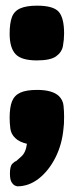

<svg xmlns="http://www.w3.org/2000/svg" viewBox="-20 -499 260 677"><path d="M41 158Q41 158 34.5 156Q28 154 21.5 144.5Q15 135 15 113Q15 87 23.5 78.5Q32 70 37 69Q39 67 55 53Q71 39 75 8Q62 5 51.5 0Q41 -5 34 -12Q19 -26 16.5 -45.5Q14 -65 14 -84Q14 -121 22.5 -142Q31 -163 52 -172.5Q73 -182 111 -182Q165 -182 188 -160Q202 -146 204 -126.5Q206 -107 206 -88Q206 -72 205.5 -63Q205 -54 204 -47Q199 10 175.5 56.5Q152 103 117 130.5Q82 158 41 158ZM110 -286Q55 -286 34.5 -308.5Q14 -331 14 -380Q14 -417 22 -438.5Q30 -460 51.5 -469.5Q73 -479 111 -479Q168 -479 187 -457.5Q206 -436 206 -381Q206 -359 202 -337Q198 -315 178 -300.5Q158 -286 110 -286Z"/></svg>

Font: Fredoka Light
Style: Bold
Weight: 700
Version: Version 2.001